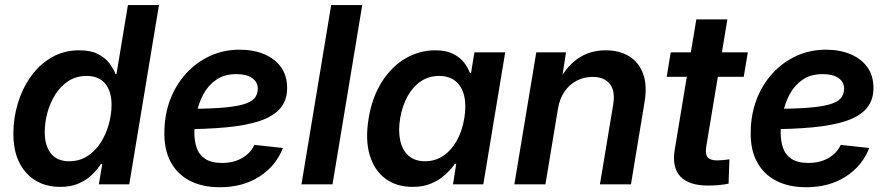

<svg xmlns="http://www.w3.org/2000/svg" viewBox="-20 -748 3603 779"><path d="M224.6 10.3Q138.2 10.3 86.2 -47.1Q34.2 -104.5 34.2 -205.6Q34.2 -268.1 52.2 -328.1Q70.3 -388.2 104.7 -437Q139.2 -485.8 189 -514.9Q238.8 -543.9 301.8 -543.9Q347.2 -543.9 376.5 -529.3Q405.8 -514.6 423.1 -492.2Q440.4 -469.7 448.7 -447.3H452.6L499 -727.5H625L504.4 0H380.9L395 -83H389.6Q373.5 -58.1 350.8 -36.9Q328.1 -15.6 296.9 -2.7Q265.6 10.3 224.6 10.3ZM260.7 -93.8Q302.2 -93.8 334.2 -114.3Q366.2 -134.8 387.9 -168.5Q409.7 -202.1 421.1 -242.7Q432.6 -283.2 432.6 -322.8Q432.6 -377.4 407 -408.7Q381.3 -439.9 331.5 -439.9Q290 -439.9 258.3 -419.7Q226.6 -399.4 205.1 -365.7Q183.6 -332 172.6 -291.7Q161.6 -251.5 161.6 -211.4Q161.6 -157.2 186.5 -125.5Q211.4 -93.8 260.7 -93.8Z M872.1 11.7Q801.3 11.7 750.2 -14.6Q699.2 -41 672.1 -91.6Q645 -142.1 647 -215.3Q647.9 -285.2 671.1 -345.2Q694.3 -405.3 735.6 -450.4Q776.9 -495.6 832 -521Q887.2 -546.4 952.1 -546.4Q1008.3 -546.4 1052 -528.1Q1095.7 -509.8 1120.4 -475.1Q1145 -440.4 1145 -391.1Q1145 -341.3 1117.2 -308.6Q1089.4 -275.9 1033.9 -257.3Q978.5 -238.8 896.5 -231.2Q814.5 -223.6 706.1 -223.6L720.2 -306.2Q812.5 -306.2 872.1 -310.3Q931.6 -314.5 965.3 -324Q999 -333.5 1012.5 -349.4Q1025.9 -365.2 1025.9 -388.2Q1025.9 -415.5 1002.9 -431.4Q980 -447.3 939.5 -447.3Q890.1 -447.3 857.4 -424.6Q824.7 -401.9 805.4 -366Q786.1 -330.1 777.6 -289.3Q769 -248.5 768.6 -212.9Q768.1 -177.7 777.6 -149.2Q787.1 -120.6 812 -103.8Q836.9 -86.9 880.9 -86.9Q927.7 -86.9 962.2 -106.7Q996.6 -126.5 1012.2 -160.2L1127.9 -147.5Q1100.1 -75.2 1032.7 -31.7Q965.3 11.7 872.1 11.7Z M1449.7 -727.5 1329.1 0H1203.1L1323.7 -727.5Z M1654.3 10.3Q1588.9 10.3 1543.7 -23.2Q1498.5 -56.6 1480 -118.9Q1461.4 -181.2 1475.6 -267.6Q1490.2 -355 1529.8 -416.7Q1569.3 -478.5 1625.5 -511.2Q1681.6 -543.9 1745.6 -543.9Q1789.1 -543.9 1817.4 -530Q1845.7 -516.1 1862.1 -495.1Q1878.4 -474.1 1886.7 -451.7H1891.1L1904.8 -535.6H2029.8L1940.9 0H1817.9L1831.1 -83.5H1825.7Q1809.6 -60.1 1785.6 -38.6Q1761.7 -17.1 1729.2 -3.4Q1696.8 10.3 1654.3 10.3ZM1704.6 -93.8Q1745.6 -93.8 1778.3 -115.7Q1811 -137.7 1833 -176.8Q1855 -215.8 1863.8 -268.1Q1872.6 -320.3 1863.3 -358.9Q1854 -397.5 1828.4 -418.7Q1802.7 -439.9 1761.7 -439.9Q1720.2 -439.9 1687.7 -418.2Q1655.3 -396.5 1633.8 -357.9Q1612.3 -319.3 1603.5 -268.1Q1595.2 -216.3 1604 -177Q1612.8 -137.7 1638.2 -115.7Q1663.6 -93.8 1704.6 -93.8Z M2243.7 -306.2 2192.9 0H2066.9L2155.8 -535.6H2276.4L2255.9 -402.3L2240.2 -406.2Q2274.9 -475.6 2323.7 -509.8Q2372.6 -543.9 2437 -543.9Q2494.1 -543.9 2533.7 -519Q2573.2 -494.1 2589.8 -447.3Q2606.4 -400.4 2595.2 -334.5L2540 0H2414.1L2467.8 -323.2Q2477.1 -379.4 2454.1 -407.7Q2431.2 -436 2384.3 -436Q2349.6 -436 2320.1 -420.7Q2290.5 -405.3 2270.5 -376.5Q2250.5 -347.7 2243.7 -306.2Z M3014.2 -535.6 2997.6 -436.5H2685.1L2701.2 -535.6ZM2805.2 -669.4H2931.2L2845.2 -151.9Q2840.8 -122.6 2851.1 -109.9Q2861.3 -97.2 2890.1 -97.2Q2899.9 -97.2 2914.8 -98.6Q2929.7 -100.1 2939.5 -101.6L2936 -2.9Q2918 1 2896.2 2.9Q2874.5 4.9 2853.5 4.9Q2774.9 4.9 2740.5 -31.7Q2706.1 -68.4 2717.3 -138.7Z M3251 11.7Q3180.2 11.7 3129.2 -14.6Q3078.1 -41 3051 -91.6Q3023.9 -142.1 3025.9 -215.3Q3026.9 -285.2 3050 -345.2Q3073.2 -405.3 3114.5 -450.4Q3155.8 -495.6 3210.9 -521Q3266.1 -546.4 3331.1 -546.4Q3387.2 -546.4 3430.9 -528.1Q3474.6 -509.8 3499.3 -475.1Q3523.9 -440.4 3523.9 -391.1Q3523.9 -341.3 3496.1 -308.6Q3468.3 -275.9 3412.8 -257.3Q3357.4 -238.8 3275.4 -231.2Q3193.4 -223.6 3085 -223.6L3099.1 -306.2Q3191.4 -306.2 3251 -310.3Q3310.5 -314.5 3344.2 -324Q3377.9 -333.5 3391.4 -349.4Q3404.8 -365.2 3404.8 -388.2Q3404.8 -415.5 3381.8 -431.4Q3358.9 -447.3 3318.4 -447.3Q3269 -447.3 3236.3 -424.6Q3203.6 -401.9 3184.3 -366Q3165 -330.1 3156.5 -289.3Q3147.9 -248.5 3147.5 -212.9Q3147 -177.7 3156.5 -149.2Q3166 -120.6 3190.9 -103.8Q3215.8 -86.9 3259.8 -86.9Q3306.6 -86.9 3341.1 -106.7Q3375.5 -126.5 3391.1 -160.2L3506.8 -147.5Q3479 -75.2 3411.6 -31.7Q3344.2 11.7 3251 11.7Z"/></svg>

Font: Inter 20pt SemiBold
Style: Italic
Weight: 600
Italic angle: -9.3988°
Version: Version 4.001;git-66647c0bb